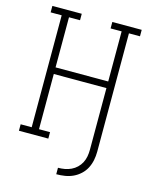

<svg xmlns="http://www.w3.org/2000/svg" viewBox="-133 -821 866 1092"><g transform="rotate(15 300.0 -275.5)"><path d="M306 184V146Q326 146 345.5 142.5Q365 139 383 130.5Q401 122 415.5 108Q430 94 439 76.5Q448 59 451.5 39.5Q455 20 455 0V-363H145V-38H210V0H37V-38H102V-697H37V-735H210V-697H145V-402H455V-697H390V-735H563V-697H498V0Q498 25 493 50Q488 75 476.5 97.5Q465 120 446 137.5Q427 155 404.5 165.5Q382 176 357 180Q332 184 306 184Z"/></g></svg>

Font: Iosevka Curly Slab XLtEx
Style: Regular
Weight: 200
Width: 7
Monospace: yes
Designer: Belleve Invis
Foundry: Belleve Invis
Version: Version 11.1.0; ttfautohint (v1.8.3)